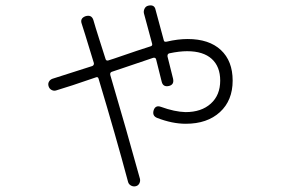

<svg xmlns="http://www.w3.org/2000/svg" viewBox="-20 -638 1040 708"><path d="M187.5 -304.7Q178.7 -301.8 170.4 -306.2Q162.1 -310.5 159.2 -319.8Q156.2 -329.1 160.6 -336.9Q165 -344.7 173.8 -347.7Q253.9 -373 320.3 -394.5Q327.1 -397.5 326.2 -405.3Q285.2 -540 281.2 -550.8Q274.4 -570.3 294.9 -578.1Q317.4 -585 324.2 -564.5Q331.1 -540 346.2 -492.7Q361.3 -445.3 369.1 -420.9Q371.1 -413.1 378.9 -415L400.4 -421.9Q502 -457 534.2 -466.8Q543 -468.8 541 -476.6Q536.1 -495.1 525.9 -532.7Q515.6 -570.3 510.7 -588.9Q508.8 -597.7 513.2 -606.4Q517.6 -615.2 527.3 -617.2Q549.8 -622.1 553.7 -601.6Q563.5 -564.5 584 -489.3Q585 -482.4 594.7 -484.4Q635.7 -494.1 671.9 -494.1Q751 -494.1 794.4 -453.6Q837.9 -413.1 837.9 -340.8Q837.9 -267.6 791 -224.6Q744.1 -181.6 665 -181.6Q615.2 -181.6 559.6 -203.1Q540 -210.9 546.9 -232.4Q553.7 -251 573.2 -244.1Q624 -225.6 664.1 -224.6Q722.7 -224.6 757.3 -255.9Q792 -287.1 792 -340.8Q792 -392.6 760.7 -420.9Q729.5 -449.2 669.9 -449.2Q641.6 -449.2 604.5 -441.4Q596.7 -439.5 597.7 -429.7Q613.3 -365.2 618.2 -347.7Q623 -325.2 602.1 -320.8Q581.1 -316.4 576.2 -336.9Q572.3 -354.5 555.7 -418.9Q553.7 -426.8 544.9 -424.8Q539.1 -422.9 426.8 -384.8Q418 -381.8 391.6 -373Q384.8 -370.1 386.7 -361.3Q446.3 -159.2 496.1 21.5Q498 30.3 493.7 38.6Q489.3 46.9 480 48.8Q470.7 50.8 462.4 45.9Q454.1 41 452.1 32.2Q407.2 -135.7 343.8 -346.7Q341.8 -356.4 333 -352.5Q234.4 -318.4 187.5 -304.7Z"/></svg>

Font: Rounded Mgen+ 2m light
Style: Regular
Weight: 200
Designer: [Source Han Sans]
Ryoko NISHIZUKA  (kana & ideographs); Paul D. Hunt (Latin, Greek & Cyrillic); Wenlong ZHANG  (bopomofo
Version: Version 1.059.20150602